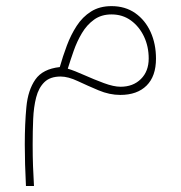

<svg xmlns="http://www.w3.org/2000/svg" viewBox="-20 -312 605 643"><path d="M180.2 -87.4Q190.4 -123.5 203.9 -159.4Q217.3 -195.3 236.8 -225.3Q256.3 -255.4 284.9 -273.4Q313.5 -291.5 353.5 -291.5Q399.4 -291.5 432.9 -268.1Q466.3 -244.6 484.4 -204.8Q502.4 -165 502.4 -115.7Q502.4 -56.6 470.9 -25.4Q439.5 5.9 382.8 5.9Q346.7 5.9 310.1 -9.5Q273.4 -24.9 240.7 -40.3Q208 -55.7 183.1 -55.7Q147.9 -55.7 128.7 -36.9Q109.4 -18.1 101.1 14.2Q92.8 46.4 91.1 87.2Q89.4 127.9 89.4 171.9Q89.4 213.4 90.6 244.6Q91.8 275.9 93.8 311H66.9Q64.9 272.5 64 238.8Q63 205.1 63 171.9Q63 102.5 68.4 46.1Q73.7 -10.3 98.4 -45.7Q123 -81.1 180.2 -87.4ZM478 -116.2Q478 -156.2 462.2 -189.7Q446.3 -223.1 418.5 -243.4Q390.6 -263.7 353.5 -263.7Q319.3 -263.7 295.2 -246.3Q271 -229 254.4 -201.2Q237.8 -173.3 226.8 -141.8Q215.8 -110.4 207 -82Q229.5 -75.2 262.2 -60.5Q294.9 -45.9 327.9 -33.7Q360.8 -21.5 383.8 -21.5Q425.8 -21.5 451.9 -47.4Q478 -73.2 478 -116.2Z"/></svg>

Font: Vazirmatn UI NL Thin
Style: Regular
Weight: 100
Designer: Saber Rastikerdar
Foundry: Saber Rastikerdar
Version: Version 33.003